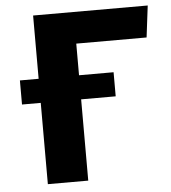

<svg xmlns="http://www.w3.org/2000/svg" viewBox="-51 -739 701 786"><g transform="rotate(-5 300.0 -346.5)"><path d="M585 -693 569 -563H280V-433H422V-334H280V0H114V-334H37V-433H114V-693Z"/></g></svg>

Font: Qzxlaeiskcpccdgjqmyffctclhy
Style: Regular
Weight: 700
Monospace: yes
Designer: Carrois Corporate & Edenspiekermann
Foundry: Carrois Corporate GbR & Edenspiekermann AG
Version: Version 2.001